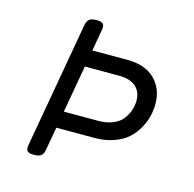

<svg xmlns="http://www.w3.org/2000/svg" viewBox="-90 -676 781 773"><g transform="rotate(15 300.0 -289.5)"><path d="M200.7 -461.9 189 -391.6H363.8Q411.6 -391.6 435.3 -370.4Q459 -349.1 459 -313Q459 -292 452.4 -272.2Q445.8 -252.4 432.1 -234.4Q418.5 -216.3 392.3 -205.3Q366.2 -194.3 331.1 -194.3H156.2L144.5 -124H334.5Q378.4 -124 414.1 -136.7Q449.7 -149.4 471.9 -169.4Q494.1 -189.5 509 -216.1Q523.9 -242.7 530 -268.3Q536.1 -293.9 536.1 -319.3Q536.1 -382.3 495.8 -422.1Q455.6 -461.9 380.9 -461.9ZM219.2 -584.5Q199.7 -584.5 190.2 -577.1Q180.7 -569.8 177.7 -552.7L85 -26.9Q82 -9.8 88.9 -2.4Q95.7 4.9 115.7 4.9H116.7Q136.2 4.9 145.8 -2.4Q155.3 -9.8 158.2 -26.9L251 -552.7Q253.9 -569.8 247.1 -577.1Q240.2 -584.5 220.2 -584.5Z"/></g></svg>

Font: Courier Prime Code
Style: Italic
Weight: 400
Italic angle: -10°
Designer: Alan Dague-Greene
Foundry: Quote-Unquote Apps
Version: Version 3.18